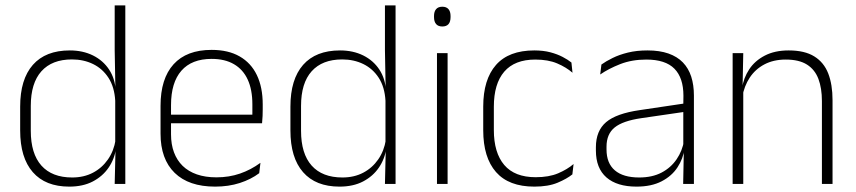

<svg xmlns="http://www.w3.org/2000/svg" viewBox="-20 -684 3185 714"><path d="M237.5 10Q149 10 102 -43.8Q55 -97.5 55 -199V-287.5Q55 -389 102.2 -442.8Q149.5 -496.5 239.5 -496.5Q288 -496.5 325.8 -477.8Q363.5 -459 385.8 -425.2Q408 -391.5 410.5 -345.5H423.5L408.5 -309.5Q405.5 -360.5 383.5 -394.5Q361.5 -428.5 326.2 -445.8Q291 -463 247.5 -463Q173.5 -463 134 -419Q94.5 -375 94.5 -290V-197.5Q94.5 -112.5 134 -68.2Q173.5 -24 248.5 -24Q292 -24 325.8 -41.8Q359.5 -59.5 381.5 -91.2Q403.5 -123 410 -164.5L423 -132.5H411.5Q406 -93 384 -60.8Q362 -28.5 325.2 -9.2Q288.5 10 237.5 10ZM406.5 0 409.5 -126.5 408.5 -140V-347L409 -359L406.5 -497.5V-664H446V0Z M780 10Q682 10 629.5 -41.2Q577 -92.5 577 -187V-290.5Q577 -391.5 625.5 -445Q674 -498.5 767 -498.5Q829 -498.5 871.2 -474.2Q913.5 -450 935.2 -404.8Q957 -359.5 957 -295.5V-278Q957 -265.5 956.5 -252.8Q956 -240 954.5 -225.5H918Q918.5 -245.5 918.5 -263.2Q918.5 -281 918.5 -296Q918.5 -350.5 901.2 -388Q884 -425.5 850.2 -445.2Q816.5 -465 767 -465Q693 -465 654.5 -421Q616 -377 616 -293V-245V-239V-184.5Q616 -147 627 -117.5Q638 -88 659.2 -67.2Q680.5 -46.5 712 -35.5Q743.5 -24.5 785 -24.5Q832 -24.5 872.5 -38.5Q913 -52.5 948.5 -78.5L944 -40Q913.5 -17 871.8 -3.5Q830 10 780 10ZM597 -225.5V-257.5H944.5V-225.5Z M1242.5 10Q1154 10 1107 -43.8Q1060 -97.5 1060 -199V-287.5Q1060 -389 1107.2 -442.8Q1154.5 -496.5 1244.5 -496.5Q1293 -496.5 1330.8 -477.8Q1368.5 -459 1390.8 -425.2Q1413 -391.5 1415.5 -345.5H1428.5L1413.5 -309.5Q1410.5 -360.5 1388.5 -394.5Q1366.5 -428.5 1331.2 -445.8Q1296 -463 1252.5 -463Q1178.5 -463 1139 -419Q1099.5 -375 1099.5 -290V-197.5Q1099.5 -112.5 1139 -68.2Q1178.5 -24 1253.5 -24Q1297 -24 1330.8 -41.8Q1364.5 -59.5 1386.5 -91.2Q1408.5 -123 1415 -164.5L1428 -132.5H1416.5Q1411 -93 1389 -60.8Q1367 -28.5 1330.2 -9.2Q1293.5 10 1242.5 10ZM1411.5 0 1414.5 -126.5 1413.5 -140V-347L1414 -359L1411.5 -497.5V-664H1451V0Z M1605 0V-486.5H1644.5V0ZM1625 -585.5Q1609.5 -585.5 1601.8 -594.5Q1594 -603.5 1594 -620.5V-624.5Q1594 -641 1601.8 -650Q1609.5 -659 1625 -659Q1640 -659 1647.8 -650Q1655.5 -641 1655.5 -624.5V-620.5Q1655.5 -603 1647.8 -594.2Q1640 -585.5 1625 -585.5Z M1967 10Q1872 10 1824.5 -44.2Q1777 -98.5 1777 -199.5V-287.5Q1777 -388.5 1824.5 -442.5Q1872 -496.5 1967 -496.5Q2000.5 -496.5 2026.8 -489.5Q2053 -482.5 2072.5 -472.2Q2092 -462 2105 -451.5L2109 -413.5Q2085.5 -434 2052 -448.2Q2018.5 -462.5 1970.5 -462.5Q1894 -462.5 1855.2 -417.5Q1816.5 -372.5 1816.5 -287V-200.5Q1816.5 -116 1855.2 -70.5Q1894 -25 1972 -25Q2021.5 -25 2055.5 -39.5Q2089.5 -54 2113 -74L2108.5 -35.5Q2088 -19 2053.5 -4.5Q2019 10 1967 10Z M2520.5 0 2523 -125 2521 -131.5V-290L2521.5 -328Q2521.5 -394.5 2488 -428.5Q2454.5 -462.5 2383.5 -462.5Q2329.5 -462.5 2286.2 -445.5Q2243 -428.5 2212 -407L2216.5 -444Q2233 -456 2257.8 -468.2Q2282.5 -480.5 2315 -488.5Q2347.5 -496.5 2388 -496.5Q2433 -496.5 2465.8 -485Q2498.5 -473.5 2519.5 -451.8Q2540.5 -430 2550.5 -399Q2560.5 -368 2560.5 -328.5V0ZM2347 10Q2274.5 10 2235.2 -24.2Q2196 -58.5 2196 -124V-136.5Q2196 -197.5 2234 -229.8Q2272 -262 2359 -274.5L2530.5 -300L2532.5 -269L2364.5 -244.5Q2296 -234.5 2265.8 -210Q2235.5 -185.5 2235.5 -138.5V-128Q2235.5 -77 2266.5 -50.5Q2297.5 -24 2357 -24Q2405.5 -24 2440.2 -42.2Q2475 -60.5 2496.2 -91.8Q2517.5 -123 2524 -162L2534.5 -131H2525.5Q2520.5 -94 2499.5 -61.8Q2478.5 -29.5 2440.5 -9.8Q2402.5 10 2347 10Z M3036.5 0V-308Q3036.5 -356 3023.5 -390.5Q3010.5 -425 2981 -443.8Q2951.5 -462.5 2902 -462.5Q2856.5 -462.5 2822.5 -444.5Q2788.5 -426.5 2768 -395.2Q2747.5 -364 2740.5 -324L2729.5 -356H2739.5Q2745 -394 2766 -426Q2787 -458 2824 -477.2Q2861 -496.5 2913 -496.5Q2972.5 -496.5 3008.2 -474.2Q3044 -452 3060 -410.8Q3076 -369.5 3076 -311.5V0ZM2704.5 0V-486.5H2744L2741.5 -362.5L2744 -361V0Z"/></svg>

Font: Anek Gurmukhi ExtraLight
Style: Regular
Weight: 250
Designer: Sarang Kulkarni (Gurmukhi), Yesha Goshar (Latin)
Foundry: Ek Type
Version: Version 1.003